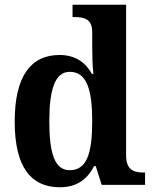

<svg xmlns="http://www.w3.org/2000/svg" viewBox="-20 -780 646 810"><path d="M232 10C305 10 348 -24 377 -79H384L409 0H592V-52H587C545 -52 512 -63 512 -124V-760H286V-708H293C334 -708 369 -701 369 -645V-585C369 -551 370 -503 374 -468H368C342 -514 301 -548 231 -548C111 -548 42 -460 42 -267C42 -75 111 10 232 10ZM274 -62C212 -62 188 -130 188 -268C188 -402 212 -477 274 -477C346 -477 369 -402 369 -269C369 -132 346 -62 274 -62Z"/></svg>

Font: Noto Serif Tamil SemiCondensed
Style: Bold
Weight: 700
Width: 4
Designer: Indian Type Foundry, Tom Grace, and the Monotype Design Team
Foundry: Monotype Imaging Inc.
Version: Version 2.004